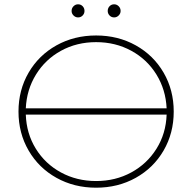

<svg xmlns="http://www.w3.org/2000/svg" viewBox="-20 -869 895 893"><path d="M788 -350Q788 -250 741 -169Q694 -88 611.5 -42Q529 4 427 4Q325 4 242.5 -42Q160 -88 113 -169Q66 -250 66 -350Q66 -450 113 -531Q160 -612 242.5 -658Q325 -704 427 -704Q529 -704 611.5 -658Q694 -612 741 -531Q788 -450 788 -350ZM100 -365H755Q751 -452 707.5 -522.5Q664 -593 590.5 -633Q517 -673 427 -673Q337 -673 264 -633Q191 -593 147.5 -522.5Q104 -452 100 -365ZM755 -336H100Q103 -248 146.5 -177.5Q190 -107 263.5 -67Q337 -27 427 -27Q517 -27 590.5 -67Q664 -107 708 -177.5Q752 -248 755 -336ZM313 -818Q313 -831 322 -840Q331 -849 343 -849Q356 -849 364.5 -840Q373 -831 373 -818Q373 -806 364.5 -797Q356 -788 343 -788Q331 -788 322 -797Q313 -806 313 -818ZM481 -818Q481 -831 489.5 -840Q498 -849 511 -849Q523 -849 532 -840Q541 -831 541 -818Q541 -806 532 -797Q523 -788 511 -788Q498 -788 489.5 -797Q481 -806 481 -818Z"/></svg>

Font: Montserrat Alternates ExLight
Style: Regular
Weight: 275
Designer: Julieta Ulanovsky
Foundry: Julieta Ulanovsky
Version: Version 7.200